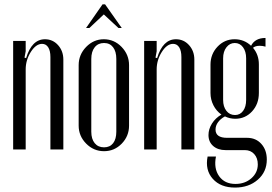

<svg xmlns="http://www.w3.org/2000/svg" viewBox="-20 -682 1239 876"><path d="M99.1 -417Q125 -502.9 185.1 -502.9Q220.7 -502.9 244.9 -476.1Q269 -449.2 269 -410.2V0H210V-421.9Q210 -450.2 200 -466.1Q189.9 -481.9 171.9 -481.9Q144 -481.9 120.6 -445.1Q97.2 -408.2 97.2 -365.2V0H40V-495.1H97.2V-448.2L91.8 -418.9Z M372.6 -554.2 447.8 -662.1H459.5L535.6 -554.2H520.5L453.6 -616.2L387.7 -554.2ZM453.6 -502.9Q501 -502.9 534.9 -467.8Q568.8 -432.6 568.8 -384.8V-108.9Q568.8 -61 535.4 -26.6Q502 7.8 454.6 7.8Q407.2 7.8 373 -26.9Q338.9 -61.5 338.9 -108.9V-384.8Q338.9 -432.6 373 -467.8Q407.2 -502.9 453.6 -502.9ZM454.6 -485.8Q427.7 -485.8 412.1 -466.3Q396.5 -446.8 396.5 -413.1V-81.1Q396.5 -47.9 412.1 -28.8Q427.7 -9.8 454.6 -9.8Q481.4 -9.8 496.1 -28.6Q510.7 -47.4 510.7 -81.1V-413.1Q510.7 -447.3 495.8 -466.6Q481 -485.8 454.6 -485.8Z M696.8 -417Q722.7 -502.9 782.7 -502.9Q818.4 -502.9 842.5 -476.1Q866.7 -449.2 866.7 -410.2V0H807.6V-421.9Q807.6 -450.2 797.6 -466.1Q787.6 -481.9 769.5 -481.9Q741.7 -481.9 718.3 -445.1Q694.8 -408.2 694.8 -365.2V0H637.7V-495.1H694.8V-448.2L689.5 -418.9Z M1052.2 173.8Q986.3 173.8 950.7 133.8Q915 93.8 927.2 32.2H965.3Q954.6 86.4 979.7 121.8Q1004.9 157.2 1054.2 157.2Q1097.7 157.2 1127 131.3Q1156.2 105.5 1156.2 67.9Q1156.2 39.1 1139.9 21Q1123.5 2.9 1097.2 2.9H1009.3Q974.1 2.9 952.6 -15.9Q931.2 -34.7 931.2 -65.9Q931.2 -92.8 947 -118.2Q962.9 -143.6 990.2 -159.2Q966.8 -175.8 953.6 -201.9Q940.4 -228 940.4 -257.8V-387.2Q940.4 -435.1 972.4 -469Q1004.4 -502.9 1050.3 -502.9Q1094.2 -502.9 1125.5 -473.1Q1143.6 -508.8 1191.4 -508.8V-469.2Q1178.2 -473.1 1165 -473.1Q1145 -473.1 1134.3 -463.9Q1161.1 -432.6 1161.1 -388.2V-257.8Q1161.1 -207.5 1130.1 -173.8Q1099.1 -140.1 1053.2 -140.1Q1028.8 -140.1 1006.3 -150.9Q986.3 -140.1 974.9 -124.5Q963.4 -108.9 963.4 -90.8Q963.4 -53.2 1016.1 -53.2H1107.4Q1147.5 -53.2 1172.4 -25.4Q1197.3 2.4 1197.3 45.9Q1197.3 102.1 1156.2 137.9Q1115.2 173.8 1052.2 173.8ZM998 -226.1Q998 -195.3 1012.9 -176.3Q1027.8 -157.2 1052.2 -157.2Q1075.2 -157.2 1089.1 -176Q1103 -194.8 1103 -226.1V-416Q1103 -447.3 1088.6 -466.6Q1074.2 -485.8 1051.3 -485.8Q1028.3 -485.8 1013.2 -466.3Q998 -446.8 998 -416Z"/></svg>

Font: Moniqa Narrow Heading
Style: Regular
Weight: 400
Width: 4
Designer: Rajesh Rajput
Foundry: Rajesh Rajput
Version: Version 1.000